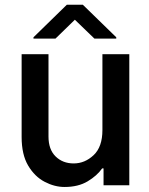

<svg xmlns="http://www.w3.org/2000/svg" viewBox="-20 -771 622 799"><path d="M406.2 -229.8V-545.5H518.1V0H410.9V-70.3H405.2Q383.9 -39.8 344.6 -16.3Q305.4 7.1 248.6 7.1Q206.7 7.1 165.5 -14.6Q124.3 -36.2 97.1 -82Q70 -127.8 70 -201V-545.5H181.8V-202.8Q181.8 -148.8 211.5 -119.9Q241.1 -90.9 286.6 -90.9Q333.1 -90.9 369.7 -125.4Q406.2 -159.8 406.2 -229.8ZM210.9 -610.4 291.5 -688.9 372.9 -610.4H463.8V-615.8L324.6 -751.4H258.2L119.3 -615.8V-610.4Z"/></svg>

Font: Interface Medium
Style: Regular
Weight: 500
Designer: Rasmus Andersson
Foundry: rsms
Version: Version 1.8